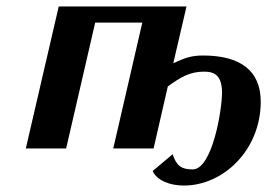

<svg xmlns="http://www.w3.org/2000/svg" viewBox="-20 -460 866 595"><path d="M788 -145C788 -241 725 -288 609 -288C572 -288 552 -280 517 -264L558 -440H162L60 0H185L275 -390H421L331 0H456L500 -192C540 -221 568 -238 613 -238C647 -238 668 -224 668 -172C668 -120 638 65 577 65C542 65 527 54 515 18L453 70C467 100 507 115 550 115C672 115 788 5 788 -145Z"/></svg>

Font: Pfennig
Style: BoldItalic
Weight: 700
Italic angle: -13°
Version: Version 20100423